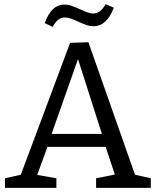

<svg xmlns="http://www.w3.org/2000/svg" viewBox="-20 -903 749 923"><path d="M405 -700 629 -63 705 -46V0H442V-46L532 -64L488 -197H208L159 -62L251 -46V0H4V-46L80 -63L317 -697ZM470 -259 355 -619 228 -259ZM195 -792Q212 -838 235 -859.5Q258 -881 289 -881Q307 -881 325.5 -874.5Q344 -868 368 -857Q408 -838 427 -838Q445 -838 459.5 -848.5Q474 -859 488 -883L527 -866Q494 -777 429 -777Q412 -777 396 -782.5Q380 -788 356 -799Q334 -809 319.5 -814Q305 -819 291 -819Q274 -819 260.5 -808.5Q247 -798 233 -774Z"/></svg>

Font: Bitter Pro
Style: Regular
Weight: 400
Designer: Sol Matas, and Bitter project Authors
Foundry: Sol Matas
Version: Version 1.010